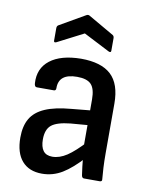

<svg xmlns="http://www.w3.org/2000/svg" viewBox="-80 -749 637 819"><g transform="rotate(10 238.0 -339.5)"><path d="M339 0Q330 0 328 -12Q326 -24 323 -49Q320 -74 319 -96L314 -128V-338Q314 -384 296 -403Q278 -422 235 -422Q155 -422 156 -359Q156 -348 147 -348H73Q63 -348 62 -364Q58 -428 104.5 -464Q151 -500 238 -501Q326 -501 368.5 -461.5Q411 -422 411 -337V-122Q411 -87 412.5 -59.5Q414 -32 416 -11Q418 0 407 0ZM158 11Q102 11 71.5 -24Q41 -59 41 -125Q41 -175 60 -207.5Q79 -240 121.5 -258.5Q164 -277 234 -283L327 -292V-228L241 -221Q183 -215 160 -196Q137 -177 137 -134Q137 -102 149.5 -85Q162 -68 189 -68Q220 -68 252 -89Q284 -110 331 -161L334 -91Q286 -38 245.5 -13.5Q205 11 158 11ZM122 -552Q111 -547 111 -557V-611Q111 -620 117 -624L228 -688Q236 -692 242 -688L353 -624Q359 -620 359 -611V-557Q359 -547 348 -552L235 -610Z"/></g></svg>

Font: Sofia Sans Semi Condensed SemiBold
Style: Regular
Weight: 600
Designer: Botio Nikoltchev, Ani Petrova
Foundry: lettersoup
Version: Version 4.100